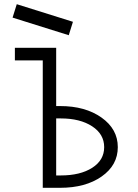

<svg xmlns="http://www.w3.org/2000/svg" viewBox="-20 -896 660 916"><path d="M267 0H184V-608H51V-668H248V-390H267Q387 -390 464.5 -335Q542 -280 542 -194Q542 -108 465 -54Q388 0 267 0ZM270 -331H248V-59H270Q363 -59 420 -95.5Q477 -132 477 -194Q477 -256 419.5 -293.5Q362 -331 270 -331ZM308 -728 40 -812 60 -876 328 -792Z"/></svg>

Font: Zaghawa Beria
Style: Regular
Weight: 400
Designer: Anonymous
Foundry: Designed by a volunteer who chooses to remain anonymous, in cooperation with SIL International and the Mission Protestan
Version: Version 1.001